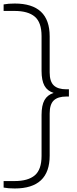

<svg xmlns="http://www.w3.org/2000/svg" viewBox="-40 -838 436 1088"><path d="M43.5 230Q7.5 230 -19.5 225V188H42.5Q119 188 157.2 155.5Q195.5 123 195.5 45.5V-186.5Q195.5 -241 212 -270.5Q228.5 -300 264 -311.5Q228.5 -322.5 212 -352.2Q195.5 -382 195.5 -436.5V-633.5Q195.5 -711 157.2 -743.5Q119 -776 42.5 -776H-19.5V-813Q7.5 -818 43.5 -818Q241.5 -818 241.5 -632V-427.5Q241.5 -376 264.8 -354Q288 -332 336 -332H350.5V-291H336Q288 -291 264.8 -269Q241.5 -247 241.5 -195V44Q241.5 230 43.5 230Z"/></svg>

Font: Encode Sans Exp XLt
Style: Regular
Weight: 200
Width: 7
Designer: Multiple Designers
Foundry: Impallari Type
Version: Version 3.002; ttfautohint (v1.8.3) -l 8 -r 50 -G 200 -x 14 